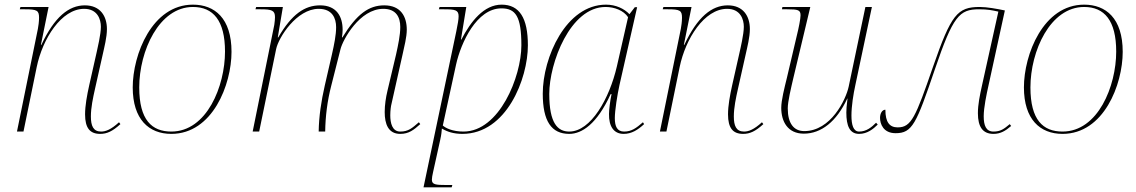

<svg xmlns="http://www.w3.org/2000/svg" viewBox="-20 -566 4888 826"><path d="M411 10C440 10 464 -1 498 -32L492 -40C457 -8 434 0 415 0C381 0 371 -25 371 -65C371 -103 380 -145 389 -185L422 -332C429 -364 440 -406 440 -441C440 -496 412 -543 345 -543C276 -543 214 -493 158 -373H156L189 -536H68L65 -526H87C139 -526 148 -521 148 -490C148 -472 145 -453 143 -442L53 0H81L138 -278C163 -399 244 -528 342 -528C400 -528 414 -482 414 -451C414 -418 399 -356 396 -342L364 -200C354 -155 346 -111 346 -74C346 -15 367 10 411 10Z M717 10C895 10 976 -203 976 -343C976 -488 903 -546 810 -546C634 -546 551 -331 551 -190C551 -53 620 10 717 10ZM717 0C633 0 579 -50 579 -190C579 -346 664 -536 810 -536C897 -536 948 -478 948 -344C948 -196 870 0 717 0Z M1702 10C1739 10 1760 -7 1788 -32L1782 -40C1753 -15 1737 0 1702 0C1667 0 1659 -37 1659 -70C1659 -91 1662 -111 1664 -118L1712 -332C1719 -364 1730 -407 1730 -438C1730 -495 1704 -543 1633 -543C1567 -543 1515 -506 1453 -405H1451C1453 -417 1454 -428 1454 -438C1454 -495 1428 -543 1357 -543C1291 -543 1235 -505 1177 -405H1175L1197 -536H1082L1079 -526H1101C1150 -526 1163 -521 1163 -492C1163 -484 1162 -473 1160 -459L1067 0H1095L1168 -355C1178 -404 1256 -528 1351 -528C1410 -528 1426 -487 1426 -449C1426 -416 1418 -376 1408 -332L1377 -197C1362 -131 1352 -66 1351 0H1379C1380 -66 1388 -131 1405 -197L1445 -355C1455 -395 1527 -528 1629 -528C1685 -528 1702 -491 1702 -450C1702 -415 1693 -373 1684 -332L1647 -176C1640 -147 1635 -114 1635 -84C1635 -33 1650 10 1702 10Z M1943 -431 1802 240H1923L1926 230H1904C1853 230 1838 228 1838 207C1838 199 1840 189 1843 175L1874 35C1879 13 1880 -1 1881 -13C1904 1 1932 10 1969 10C2159 10 2251 -227 2251 -371C2251 -488 2215 -546 2138 -546C2062 -546 2005 -474 1965 -396H1963L1986 -536H1871L1868 -526H1890C1938 -526 1953 -523 1953 -496C1953 -482 1949 -461 1943 -431ZM1974 0C1927 0 1897 -15 1885 -26L1942 -288C1963 -383 2031 -530 2137 -530C2198 -530 2223 -496 2223 -371C2223 -236 2128 0 1974 0Z M2429 10C2483 10 2548 -32 2607 -161H2611C2605 -135 2600 -94 2600 -76C2599 -23 2620 10 2663 10C2697 10 2724 -7 2751 -32L2746 -40C2717 -15 2697 0 2665 0C2635 0 2625 -22 2625 -58C2625 -90 2636 -160 2645 -200L2721 -535H2711L2688 -505C2665 -529 2629 -546 2587 -546C2415 -546 2315 -319 2315 -163C2315 -45 2352 10 2429 10ZM2429 0C2379 0 2343 -36 2343 -162C2343 -295 2433 -536 2585 -536C2623 -536 2663 -521 2682 -492L2634 -281C2602 -142 2522 0 2429 0Z M3177 10C3206 10 3230 -1 3264 -32L3258 -40C3223 -8 3200 0 3181 0C3147 0 3137 -25 3137 -65C3137 -103 3146 -145 3155 -185L3188 -332C3195 -364 3206 -406 3206 -441C3206 -496 3178 -543 3111 -543C3042 -543 2980 -493 2924 -373H2922L2955 -536H2834L2831 -526H2853C2905 -526 2914 -521 2914 -490C2914 -472 2911 -453 2909 -442L2819 0H2847L2904 -278C2929 -399 3010 -528 3108 -528C3166 -528 3180 -482 3180 -451C3180 -418 3165 -356 3162 -342L3130 -200C3120 -155 3112 -111 3112 -74C3112 -15 3133 10 3177 10Z M3676 10C3711 10 3737 -11 3756 -30L3749 -38C3729 -18 3707 0 3676 0C3651 0 3643 -29 3643 -69C3643 -109 3651 -160 3660 -201L3731 -536H3703L3631 -193C3619 -137 3554 -2 3440 -2C3395 -2 3369 -35 3369 -100C3369 -129 3383 -187 3393 -230L3466 -536H3346L3344 -526H3366C3414 -526 3424 -523 3424 -500C3424 -485 3416 -445 3408 -413L3365 -230C3355 -189 3341 -135 3341 -102C3341 -43 3369 9 3438 9C3513 9 3579 -43 3625 -142H3626C3622 -111 3621 -93 3621 -82C3621 -25 3635 10 3676 10Z M4254 10C4284 10 4306 -3 4330 -24L4324 -32C4299 -11 4284 0 4254 0C4222 0 4212 -26 4212 -66C4212 -103 4224 -160 4233 -200L4303 -521C4270 -528 4226 -536 4195 -536C4099 -536 4072 -504 3994 -279C3919 -62 3901 -18 3842 -18C3807 -18 3789 -40 3789 -94C3775 -94 3766 -78 3766 -59C3766 -33 3780 7 3833 7C3905 7 3922 -33 4002 -268C4080 -497 4107 -526 4192 -526C4230 -526 4247 -522 4275 -516L4205 -200C4195 -155 4187 -116 4187 -79C4187 -20 4208 10 4254 10Z M4551 10C4729 10 4810 -203 4810 -343C4810 -488 4737 -546 4644 -546C4468 -546 4385 -331 4385 -190C4385 -53 4454 10 4551 10ZM4551 0C4467 0 4413 -50 4413 -190C4413 -346 4498 -536 4644 -536C4731 -536 4782 -478 4782 -344C4782 -196 4704 0 4551 0Z"/></svg>

Font: Noto Serif Display Thin
Style: Italic
Weight: 100
Italic angle: -12°
Designer: Monotype Design Team
Foundry: Monotype Imaging Inc.
Version: Version 2.009